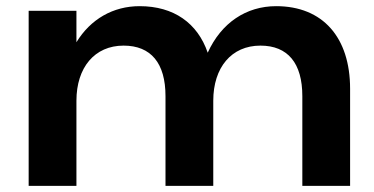

<svg xmlns="http://www.w3.org/2000/svg" viewBox="-20 -603 1213 623"><path d="M876 -583C779 -583 698 -529 654 -432C621 -528 544 -583 433 -583C347 -583 274 -541 228 -466V-568H73V0H228V-276C228 -384 287 -455 381 -455C470 -455 517 -398 517 -291V0H672V-276C672 -384 731 -455 825 -455C914 -455 961 -398 961 -291V0H1116V-315C1116 -481 1028 -583 876 -583Z"/></svg>

Font: Bounded Med
Style: Regular
Weight: 500
Designer: Vlad Churkin
Version: Version 3.0